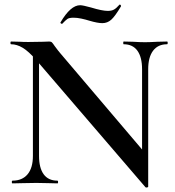

<svg xmlns="http://www.w3.org/2000/svg" viewBox="-20 -808 772 846"><path d="M125 -602 152 -600V-121Q152 -68 172.5 -40Q193 -12 233 -12Q236 -12 236 -6Q236 0 233 0Q207 0 193 -1L140 -2L81 -1Q65 0 35 0Q32 0 32 -6Q32 -12 35 -12Q78 -12 101.5 -40Q125 -68 125 -121ZM621 17 140 -543Q106 -582 80 -597.5Q54 -613 29 -613Q26 -613 26 -619Q26 -625 29 -625L69 -624Q81 -623 105 -623L169 -624Q181 -625 197 -625Q205 -625 209 -621Q213 -617 221 -605Q238 -582 246 -573L625 -127L633 14Q633 17 628 18Q623 19 621 17ZM633 14 606 -16V-503Q606 -556 585.5 -584.5Q565 -613 525 -613Q523 -613 523 -619Q523 -625 525 -625L566 -624Q598 -622 619 -622Q638 -622 674 -624L716 -625Q719 -625 719 -619Q719 -613 716 -613Q676 -613 654.5 -584.5Q633 -556 633 -503ZM506 -787 508 -788Q510 -788 512 -785Q514 -782 513 -780Q487 -736 470 -721Q453 -706 431 -706Q410 -706 373 -717Q357 -722 338.5 -726Q320 -730 304 -730Q285 -730 277 -724.5Q269 -719 254 -703H253Q250 -703 247.5 -705.5Q245 -708 247 -710Q291 -785 333 -785Q345 -785 381 -775Q430 -760 455 -760Q472 -760 482.5 -766Q493 -772 506 -787Z"/></svg>

Font: Cormorant Garamond SemiBold
Style: Regular
Weight: 600
Designer: Christian Thalmann (Catharsis Fonts)
Foundry: Catharsis Fonts
Version: Version 4.000